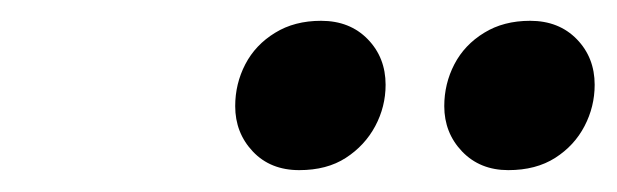

<svg xmlns="http://www.w3.org/2000/svg" viewBox="-20 -726 578 180"><path d="M260.5 -566.5Q233.5 -566.5 217 -584Q200.5 -601.5 200.5 -626.5Q200.5 -647.5 210 -665.8Q219.5 -684 237.8 -695.2Q256 -706.5 281 -706.5Q308 -706.5 324.8 -689.2Q341.5 -672 341.5 -646.5Q341.5 -626 331.8 -607.8Q322 -589.5 304.2 -578Q286.5 -566.5 260.5 -566.5ZM456.5 -566.5Q430 -566.5 413.2 -584Q396.5 -601.5 396.5 -626.5Q396.5 -647.5 406 -665.8Q415.5 -684 433.8 -695.2Q452 -706.5 477 -706.5Q504 -706.5 520.8 -689.2Q537.5 -672 537.5 -646.5Q537.5 -626 528 -607.8Q518.5 -589.5 500.5 -578Q482.5 -566.5 456.5 -566.5Z"/></svg>

Font: Newsreader 60pt ExtraBold
Style: Italic
Weight: 800
Italic angle: -17°
Designer: Hugues Gentile
Foundry: Production Type
Version: Version 1.003